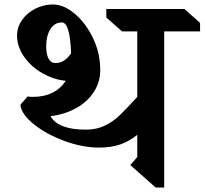

<svg xmlns="http://www.w3.org/2000/svg" viewBox="-20 -826 912 856"><path d="M712 -686V10H674L561 -90L592 -126V-225Q558 -197 517.5 -182.5Q477 -168 422 -168Q348 -168 267.5 -197.5Q187 -227 131 -272Q75 -317 71 -359L103 -396Q113 -394 125 -394Q177 -394 214.5 -413Q252 -432 273 -466Q223 -470 172 -498Q121 -526 88.5 -571.5Q56 -617 56 -668Q56 -705 78.5 -737Q101 -769 138 -787.5Q175 -806 216 -806Q264 -806 313 -765Q362 -724 394.5 -656.5Q427 -589 427 -513Q427 -461 399 -417Q371 -373 320.5 -344.5Q270 -316 205 -308Q240 -248 362 -248Q410 -248 446.5 -265.5Q483 -283 511 -309.5Q539 -336 592 -394V-686H524L454 -748V-786H802L872 -724V-686ZM227 -545Q249 -545 265.5 -556Q282 -567 297 -588Q292 -726 256 -726Q223 -726 204.5 -696Q186 -666 186 -620Q186 -584 196.5 -564.5Q207 -545 227 -545Z"/></svg>

Font: Inknut
Style: Antiqua
Weight: 400
Designer: Claus Eggers Srensen
Foundry: Claus Eggers Srensen
Version: Version 1.000; ttfautohint (v1.2) -l 7 -r 28 -G 50 -x 13 -D 